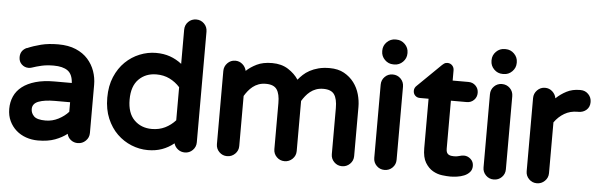

<svg xmlns="http://www.w3.org/2000/svg" viewBox="-49 -923 3498 1122"><g transform="rotate(5 1699.5 -362.5)"><path d="M18 -140Q18 -180 33 -213.5Q48 -247 79 -271Q110 -295 157 -308.5Q204 -322 268 -322H369Q366 -373 337.5 -393.5Q309 -414 255 -414Q215 -414 184.5 -407Q154 -400 128 -391Q119 -388 109 -388Q86 -388 69 -404Q52 -420 52 -446Q52 -486 90 -503V-502Q127 -518 170.5 -529Q214 -540 271 -540Q331 -540 374.5 -521.5Q418 -503 445.5 -472Q473 -441 486.5 -402.5Q500 -364 500 -323V-40Q500 -13 480.5 6Q461 25 434 25Q411 25 393.5 11.5Q376 -2 371 -24Q342 -1 300.5 14.5Q259 30 201 30Q164 30 131 18.5Q98 7 73 -15Q48 -37 33 -68.5Q18 -100 18 -140ZM235 -90Q275 -90 310.5 -108.5Q346 -127 369 -153V-209H280Q219 -209 184 -195.5Q149 -182 149 -150Q149 -126 167 -108Q185 -90 235 -90Z M583 -255Q583 -324 605.5 -377Q628 -430 665 -466Q702 -502 749 -521Q796 -540 845 -540Q890 -540 927 -527Q964 -514 996 -489V-689Q996 -717 1015 -736Q1034 -755 1062 -755Q1089 -755 1108 -736Q1127 -717 1127 -689V-40Q1127 -13 1108 6Q1089 25 1062 25Q1039 25 1021.5 11.5Q1004 -2 998 -23Q966 3 928.5 16.5Q891 30 845 30Q796 30 749 11Q702 -8 665 -44Q628 -80 605.5 -133Q583 -186 583 -255ZM714 -255Q714 -176 754.5 -135.5Q795 -95 858 -95Q901 -95 935.5 -112Q970 -129 996 -158V-352Q970 -381 935.5 -398Q901 -415 858 -415Q795 -415 754.5 -374.5Q714 -334 714 -255Z M1245 -40V-469Q1245 -496 1264 -515.5Q1283 -535 1310 -535Q1334 -535 1352 -519.5Q1370 -504 1375 -481Q1399 -504 1435.5 -522Q1472 -540 1526 -540Q1581 -540 1620 -515Q1659 -490 1681 -456Q1693 -471 1709 -486Q1725 -501 1747 -513Q1769 -525 1797.5 -532.5Q1826 -540 1863 -540Q1913 -540 1948 -520.5Q1983 -501 2006 -470.5Q2029 -440 2039.5 -402.5Q2050 -365 2050 -328V-40Q2050 -13 2030.5 6Q2011 25 1984 25Q1957 25 1938 6Q1919 -13 1919 -40V-310Q1919 -364 1901 -390Q1883 -416 1837 -416Q1813 -416 1794 -409Q1775 -402 1760 -390Q1745 -378 1733.5 -363.5Q1722 -349 1713 -334V-40Q1713 -13 1693.5 6Q1674 25 1647 25Q1620 25 1601 6Q1582 -13 1582 -40V-310Q1582 -364 1564 -390Q1546 -416 1500 -416Q1476 -416 1457 -409Q1438 -402 1423 -390Q1408 -378 1396.5 -363.5Q1385 -349 1376 -334V-40Q1376 -13 1356.5 6Q1337 25 1310 25Q1283 25 1264 6Q1245 -13 1245 -40Z M2168 -469Q2168 -497 2187 -516Q2206 -535 2233 -535Q2261 -535 2280 -516Q2299 -497 2299 -469V-40Q2299 -13 2280 6Q2261 25 2233 25Q2206 25 2187 6Q2168 -13 2168 -40ZM2160 -665V-669Q2160 -698 2181 -719Q2202 -740 2231 -740H2237Q2266 -740 2287 -719Q2308 -698 2308 -669V-665Q2308 -636 2287 -615Q2266 -594 2237 -594H2231Q2202 -594 2181 -615Q2160 -636 2160 -665Z M2379 -482 2515 -615Q2519 -619 2526.5 -624.5Q2534 -630 2546 -630Q2563 -630 2574 -618.5Q2585 -607 2585 -590V-530H2678Q2703 -530 2720 -513Q2737 -496 2737 -471Q2737 -446 2720 -429Q2703 -412 2678 -412H2585V-130Q2585 -115 2589.5 -107Q2594 -99 2601 -95.5Q2608 -92 2616 -91Q2624 -90 2630 -90Q2642 -90 2650 -91.5Q2658 -93 2665 -95Q2676 -99 2690 -99Q2711 -99 2728.5 -83.5Q2746 -68 2746 -43Q2746 -21 2733 -6.5Q2720 8 2700.5 16Q2681 24 2659 27Q2637 30 2620 30Q2600 30 2571.5 26.5Q2543 23 2517 8Q2491 -7 2472.5 -37.5Q2454 -68 2454 -122V-412H2403Q2386 -412 2375 -423Q2364 -434 2364 -451Q2364 -469 2379 -482Z M2809 -469Q2809 -497 2828 -516Q2847 -535 2874 -535Q2902 -535 2921 -516Q2940 -497 2940 -469V-40Q2940 -13 2921 6Q2902 25 2874 25Q2847 25 2828 6Q2809 -13 2809 -40ZM2801 -665V-669Q2801 -698 2822 -719Q2843 -740 2872 -740H2878Q2907 -740 2928 -719Q2949 -698 2949 -669V-665Q2949 -636 2928 -615Q2907 -594 2878 -594H2872Q2843 -594 2822 -615Q2801 -636 2801 -665Z M3127 -535Q3152 -535 3170 -518.5Q3188 -502 3192 -479Q3219 -505 3253 -522.5Q3287 -540 3330 -540H3335Q3362 -540 3380.5 -521Q3399 -502 3399 -475Q3399 -446 3380 -429Q3361 -412 3333 -412H3328Q3285 -412 3251 -392Q3217 -372 3193 -338V-40Q3193 -13 3173.5 6Q3154 25 3127 25Q3100 25 3081 6Q3062 -13 3062 -40V-469Q3062 -496 3081 -515.5Q3100 -535 3127 -535Z"/></g></svg>

Font: Varela Round Precious
Style: Bold
Weight: 700
Version: Version 1.000